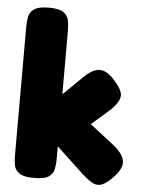

<svg xmlns="http://www.w3.org/2000/svg" viewBox="-53 -773 618 830"><g transform="rotate(5 256.0 -357.5)"><path d="M463 -156Q500 -123 502.5 -93.5Q505 -64 469 -26Q442 2 422.5 10.5Q403 19 384 10.5Q365 2 339 -21L216 -136V-81Q216 -59 212 -38Q208 -17 189.5 -4Q171 9 125 9Q80 9 61 -4.5Q42 -18 38.5 -39Q35 -60 35 -82V-639Q35 -662 39 -682.5Q43 -703 62 -716.5Q81 -730 126 -730Q171 -730 189.5 -716.5Q208 -703 212 -682Q216 -661 216 -638V-362L301 -445Q325 -468 346 -476.5Q367 -485 387.5 -477.5Q408 -470 431 -445Q470 -403 468.5 -377Q467 -351 431 -315L350 -244Z"/></g></svg>

Font: Fredoka Light
Style: Regular
Weight: 300
Designer: Ben Nathan
Foundry: Milena B. Brandão, Ben Nathan
Version: Version 2.001